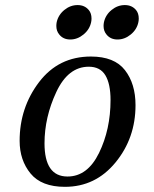

<svg xmlns="http://www.w3.org/2000/svg" viewBox="-20 -722 606 754"><path d="M234.9 11.7Q143.1 11.7 100.1 -40.5Q57.1 -92.8 57.1 -168.9Q57.1 -299.3 133.5 -399.7Q210 -500 336.9 -500Q429.2 -500 470.7 -446.5Q512.2 -393.1 512.2 -309.1Q512.2 -179.7 433.6 -84Q355 11.7 234.9 11.7ZM245.1 -28.8Q323.7 -28.8 368.9 -121.3Q414.1 -213.9 414.1 -329.1Q414.1 -392.6 393.8 -426.3Q373.5 -460 328.6 -460Q247.6 -460 201.2 -360.8Q154.8 -261.7 154.8 -159.2Q154.8 -28.8 245.1 -28.8ZM441.4 -566.9Q413.6 -566.9 397.9 -586.9Q386.7 -600.6 386.7 -620.1Q386.7 -627.4 388.2 -634.8Q394.5 -663.6 418.2 -682.9Q441.9 -702.1 470.2 -702.1Q498 -702.1 514.2 -682.6Q524.9 -669.9 524.9 -648.9Q524.9 -642.1 523.4 -634.8Q517.6 -606.4 493.7 -586.7Q469.7 -566.9 441.4 -566.9ZM255.9 -566.9Q228 -566.9 212.4 -586.9Q201.2 -600.6 201.2 -620.1Q201.2 -627.4 202.6 -634.8Q209 -663.6 232.7 -682.9Q256.3 -702.1 284.7 -702.1Q312.5 -702.1 328.6 -682.6Q339.4 -669.9 339.4 -648.9Q339.4 -642.1 337.9 -634.8Q332 -606.4 308.1 -586.7Q284.2 -566.9 255.9 -566.9Z"/></svg>

Font: Munson
Style: Italic
Weight: 400
Italic angle: -12°
Designer: Paul James MIller
Foundry: High-Logic / Made with FontCreator
Version: Version 2.10;May 5, 2019;FontCreator 11.5.0.2430 64-bit